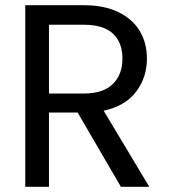

<svg xmlns="http://www.w3.org/2000/svg" viewBox="-20 -717 648 737"><path d="M444 0 278 -285H168V0H77V-697H302Q381 -697 435.5 -670Q490 -643 517 -597Q544 -551 544 -492Q544 -420 502.5 -365Q461 -310 378 -292L553 0ZM168 -358H302Q376 -358 413 -394.5Q450 -431 450 -492Q450 -554 413.5 -588Q377 -622 302 -622H168Z"/></svg>

Font: MSTAGE
Style: Regular
Weight: 400
Designer: Ninad Kale (Devanagari), Jonny Pinhorn (Latin)
Foundry: Indian Type Foundry
Version: 4.004